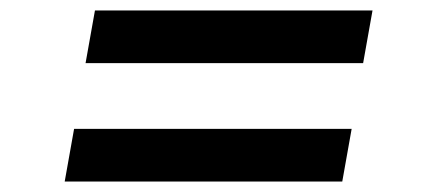

<svg xmlns="http://www.w3.org/2000/svg" viewBox="-20 -545 814 368"><path d="M122 -298H654L636 -197H104ZM162 -525H694L676 -424H144Z"/></svg>

Font: SVN-Poppins Medium
Style: Italic
Weight: 500
Italic angle: -10°
Designer: Ninad Kale (Devanagari), Jonny Pinhorn (Latin)
Foundry: Indian Type Foundry
Version: Version 3.002 2017; ttfautohint (v1.8.3)